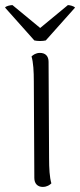

<svg xmlns="http://www.w3.org/2000/svg" viewBox="-47 -725 315 755"><path d="M2 -705C-6 -705 -25 -701 -27 -695L88 -566C100 -563 121 -563 133 -566L248 -695C244 -701 227 -705 220 -705L111 -615ZM146 -103 144 -482C144 -505 131 -517 110 -517C94 -517 83 -509 77 -503C84 -480 86 -444 86 -405L88 -25C88 -3 101 10 121 10C138 10 149 2 155 -4C148 -28 146 -63 146 -103Z"/></svg>

Font: Arima Koshi Light
Style: Regular
Weight: 300
Designer: Joana Correia and Natanael Gama
Foundry: NDISCOVER
Version: Version 1.019;PS 001.019;hotconv 1.0.88;makeotf.lib2.5.64775